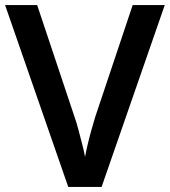

<svg xmlns="http://www.w3.org/2000/svg" viewBox="-20 -734 667 754"><path d="M627 -714 379 0H248L0 -714H126L273 -274Q280 -255 287.5 -226.5Q295 -198 302.5 -169Q310 -140 314 -118Q318 -140 325 -169.5Q332 -199 340 -227Q348 -255 354 -275L501 -714Z"/></svg>

Font: Noto Sans Sundanese SemiBold
Style: Regular
Weight: 600
Version: Version 2.003